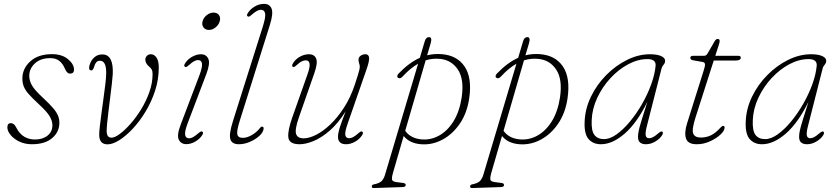

<svg xmlns="http://www.w3.org/2000/svg" viewBox="-20 -737 4325 991"><path d="M160.5 -17Q200.5 -17 225.5 -37.2Q250.5 -57.5 250.5 -90Q250.5 -113 236.2 -137Q222 -161 177.5 -202Q145 -232 127.2 -252.5Q109.5 -273 102.5 -291.2Q95.5 -309.5 95.5 -332Q95.5 -383 136.2 -420.2Q177 -457.5 248.5 -457.5Q299.5 -457.5 330.8 -431.8Q362 -406 362 -377.5Q362 -357 341.5 -357Q325.5 -357 315.5 -381.5Q304.5 -408 286.5 -422.5Q268.5 -437 239.5 -437Q189.5 -437 160.2 -409.8Q131 -382.5 131 -345.5Q131 -320.5 145.2 -295.8Q159.5 -271 203 -231Q237 -199.5 255 -178Q273 -156.5 279.8 -139.2Q286.5 -122 286.5 -103Q286.5 -56 249.2 -24.2Q212 7.5 144.5 7.5Q108.5 7.5 80 -6.2Q51.5 -20 34.8 -40.2Q18 -60.5 18 -79.5Q18 -101.5 36.5 -101.5Q43 -101.5 50.2 -96.5Q57.5 -91.5 64 -78.5Q80.5 -46 105.2 -31.5Q130 -17 160.5 -17Z M492 -42Q492 -57 495.5 -87Q499 -117 504 -154Q509 -191 514.2 -229.5Q519.5 -268 523.5 -301Q527.5 -334 528 -355Q530 -423.5 496 -423.5Q483.5 -423.5 476.5 -415Q469.5 -406.5 465.5 -391.5Q460 -373.5 451.5 -373.5Q440 -373.5 440 -386.5Q440 -398.5 447.5 -415Q455 -431.5 470.2 -443.8Q485.5 -456 508.5 -456Q566.5 -456 562 -354.5Q561 -337 557.5 -306.5Q554 -276 549.5 -239.8Q545 -203.5 540.5 -167.5Q536 -131.5 533.2 -103Q530.5 -74.5 530.5 -61Q530.5 -26.5 555 -26.5Q571.5 -26 597.8 -45.2Q624 -64.5 653.2 -97.5Q682.5 -130.5 708.5 -172.8Q734.5 -215 751 -261.8Q767.5 -308.5 767.5 -354.5Q767.5 -369 763.8 -376.8Q760 -384.5 750.5 -392.5Q730 -409.5 730 -429.5Q730 -440 738 -448.5Q746 -457 758.5 -457Q775.5 -457 787.5 -440.2Q799.5 -423.5 799.5 -388Q799.5 -327.5 780.8 -269.8Q762 -212 731.8 -161.8Q701.5 -111.5 665.8 -73.2Q630 -35 595.8 -13.5Q561.5 8 535 8Q492 8 492 -42Z M1058 -582.5Q1040 -582.5 1030.2 -595.8Q1020.5 -609 1025.5 -627Q1031 -646.5 1047.5 -659.2Q1064 -672 1082 -672Q1101 -672 1110.2 -659.2Q1119.5 -646.5 1114 -627Q1109 -609 1093 -595.8Q1077 -582.5 1058 -582.5ZM948.5 -100.5Q932 -56.5 935.8 -39.8Q939.5 -23 956.5 -23Q974 -23 1002 -48Q1008.5 -53.5 1013.5 -56.8Q1018.5 -60 1023.5 -58Q1032 -53.5 1024 -40Q1012 -20.5 988.8 -6.8Q965.5 7 941.5 7Q914.5 7 903 -15.8Q891.5 -38.5 912.5 -93.5L1009.5 -349Q1025.5 -392 1022.5 -409.5Q1019.5 -427 1002 -427Q983.5 -427 956.5 -402Q950 -396 945 -392.8Q940 -389.5 935.5 -392Q926.5 -396 935 -409.5Q947.5 -430.5 971.2 -443.8Q995 -457 1017.5 -457Q1044 -457 1055 -434Q1066 -411 1045.5 -356Z M1373 -608.5 1219 -118.5Q1201 -62.5 1204.8 -44Q1208.5 -25.5 1233.5 -25.5Q1255 -25.5 1280 -40Q1305 -54.5 1321 -75.5Q1326.5 -83.5 1332.5 -83.5Q1342 -83.5 1340.5 -71.5Q1338 -53 1318 -35Q1298 -17 1269.5 -4.8Q1241 7.5 1213 7.5Q1177 7.5 1169 -18.5Q1161 -44.5 1182.5 -112.5L1336 -598Q1352.5 -650.5 1348.2 -668.5Q1344 -686.5 1326.5 -686.5Q1308 -686.5 1280.5 -662Q1274.5 -656.5 1269.2 -653Q1264 -649.5 1259.5 -652Q1250.5 -655.5 1259 -669.5Q1270.5 -688.5 1293.8 -702.8Q1317 -717 1343 -717Q1372 -717 1381.8 -692.2Q1391.5 -667.5 1373 -608.5Z M1849 -58Q1857.5 -53.5 1849.5 -40Q1836 -18.5 1812.5 -5.5Q1789 7.5 1766.5 7.5Q1724.5 7.5 1724.5 -31Q1724.5 -47.5 1732.2 -74Q1740 -100.5 1764 -162Q1724.5 -99.5 1681.2 -62.2Q1638 -25 1597.8 -8.8Q1557.5 7.5 1526.5 7.5Q1472 7.5 1468.2 -28.2Q1464.5 -64 1489.5 -133.5L1567 -353Q1581 -392.5 1577.8 -409Q1574.5 -425.5 1558 -425.5Q1548 -425.5 1537.2 -420.2Q1526.5 -415 1512.5 -402Q1505.5 -396 1501 -392.8Q1496.5 -389.5 1492 -392Q1484 -395.5 1491.5 -409Q1503.5 -430.5 1527 -443.8Q1550.5 -457 1574 -457Q1603 -457 1612 -434.2Q1621 -411.5 1602 -358L1522.5 -130.5Q1501 -68.5 1508.2 -45.8Q1515.5 -23 1548 -23Q1575 -23 1610.8 -40.8Q1646.5 -58.5 1684 -93.8Q1721.5 -129 1755.2 -181Q1789 -233 1811.5 -300.5Q1822.5 -334.5 1828 -352.2Q1833.5 -370 1835.2 -378.2Q1837 -386.5 1837 -392Q1837 -401 1833.8 -409.5Q1830.5 -418 1830.5 -428.5Q1830.5 -441.5 1841.2 -449.2Q1852 -457 1866.5 -457Q1882.5 -457 1885 -440.5Q1887.5 -424 1872 -379.5L1775 -100.5Q1759.5 -57 1762.2 -40.2Q1765 -23.5 1782.5 -23.5Q1791 -23.5 1802 -29Q1813 -34.5 1828 -48Q1834.5 -53.5 1839.2 -56.8Q1844 -60 1849 -58Z M2058 -342Q2046 -329 2036.5 -334.5Q2029.5 -338 2030.5 -344.8Q2031.5 -351.5 2037.5 -357.5Q2092.5 -414.5 2147 -438.5L2172 -523Q2178.5 -545.5 2194 -545.5Q2212 -545.5 2203 -514L2184.5 -451.5Q2220.5 -460.5 2259 -457.5Q2339 -451.5 2378 -393.8Q2417 -336 2402 -231Q2391 -154 2353.5 -99Q2316 -44 2263.2 -16Q2210.5 12 2153.5 7.5Q2094 3 2063.5 -35L2007.5 158Q2002.5 175.5 2003 187.5Q2003.5 199.5 2024.5 202.5L2058.5 207Q2074 208.5 2074 217.5Q2074 227.5 2060 228.5L1911 233.5Q1899 234.5 1899 225.5Q1899 217 1908 215Q1936 209.5 1947.8 199.2Q1959.5 189 1966.5 167.5L2138 -408Q2098.5 -386 2058 -342ZM2156.5 -17.5Q2203 -13.5 2246 -37Q2289 -60.5 2320.2 -110.2Q2351.5 -160 2363 -234.5Q2376.5 -327.5 2343.8 -377.2Q2311 -427 2252 -433Q2213 -437 2177 -425.5L2071.5 -62Q2099 -22.5 2156.5 -17.5Z M2565.5 -342Q2553.5 -329 2544 -334.5Q2537 -338 2538 -344.8Q2539 -351.5 2545 -357.5Q2600 -414.5 2654.5 -438.5L2679.5 -523Q2686 -545.5 2701.5 -545.5Q2719.5 -545.5 2710.5 -514L2692 -451.5Q2728 -460.5 2766.5 -457.5Q2846.5 -451.5 2885.5 -393.8Q2924.5 -336 2909.5 -231Q2898.5 -154 2861 -99Q2823.5 -44 2770.8 -16Q2718 12 2661 7.5Q2601.5 3 2571 -35L2515 158Q2510 175.5 2510.5 187.5Q2511 199.5 2532 202.5L2566 207Q2581.5 208.5 2581.5 217.5Q2581.5 227.5 2567.5 228.5L2418.5 233.5Q2406.5 234.5 2406.5 225.5Q2406.5 217 2415.5 215Q2443.5 209.5 2455.2 199.2Q2467 189 2474 167.5L2645.5 -408Q2606 -386 2565.5 -342ZM2664 -17.5Q2710.5 -13.5 2753.5 -37Q2796.5 -60.5 2827.8 -110.2Q2859 -160 2870.5 -234.5Q2884 -327.5 2851.2 -377.2Q2818.5 -427 2759.5 -433Q2720.5 -437 2684.5 -425.5L2579 -62Q2606.5 -22.5 2664 -17.5Z M3318 -83Q3310 -51 3313 -37.2Q3316 -23.5 3331 -23.5Q3349 -23.5 3376.5 -48Q3391.5 -61 3397.5 -58Q3405.5 -53.5 3398 -40Q3386.5 -21 3362.8 -6.8Q3339 7.5 3314 7.5Q3295 7.5 3284 -1.2Q3273 -10 3273 -31Q3273 -44 3276.5 -61.2Q3280 -78.5 3290.5 -113.2Q3301 -148 3321.5 -212Q3268.5 -103.5 3205 -48Q3141.5 7.5 3081.5 7.5Q3041.5 7.5 3018.2 -18.8Q2995 -45 2997.5 -107Q2999.5 -174.5 3029.8 -237.2Q3060 -300 3109 -349.5Q3158 -399 3216.8 -428Q3275.5 -457 3335 -457Q3371 -457 3392 -447.8Q3413 -438.5 3413 -423Q3413 -412 3405 -403Q3397 -394 3394.5 -383.5ZM3034 -117Q3031.5 -62 3048 -40.5Q3064.5 -19 3097 -19Q3127 -18.5 3162 -43.2Q3197 -68 3231 -109Q3265 -150 3293.8 -200Q3322.5 -250 3341.2 -301.8Q3360 -353.5 3364 -398.5Q3366 -432 3322 -432Q3272.5 -432 3222.8 -405.5Q3173 -379 3131.2 -334Q3089.5 -289 3063 -232.8Q3036.5 -176.5 3034 -117Z M3607 -417 3556.5 -426Q3543 -428.5 3543 -438.5Q3543 -449 3558.5 -449H3613Q3625 -449 3630.5 -458.5L3669.5 -525.5Q3675.5 -536 3685 -536Q3694.5 -536 3694.5 -525Q3694.5 -520.5 3692.8 -514.5Q3691 -508.5 3688.5 -500.5L3672 -449H3790Q3803.5 -449 3803.5 -439.5Q3803.5 -424.5 3776.5 -424.5H3664L3570 -131Q3549.5 -67 3558.2 -47Q3567 -27 3597 -27Q3625.5 -27 3649.8 -38.8Q3674 -50.5 3699 -78.5Q3706 -87 3712.5 -87Q3720 -87 3720 -78.5Q3720 -62.5 3698.8 -42.5Q3677.5 -22.5 3644.5 -7.5Q3611.5 7.5 3576.5 7.5Q3530.5 7.5 3520.8 -22Q3511 -51.5 3526.5 -101L3612.5 -374.5Q3619.5 -396.5 3618.8 -405.5Q3618 -414.5 3607 -417Z M4149.5 -83Q4141.5 -51 4144.5 -37.2Q4147.5 -23.5 4162.5 -23.5Q4180.5 -23.5 4208 -48Q4223 -61 4229 -58Q4237 -53.5 4229.5 -40Q4218 -21 4194.2 -6.8Q4170.5 7.5 4145.5 7.5Q4126.5 7.5 4115.5 -1.2Q4104.5 -10 4104.5 -31Q4104.5 -44 4108 -61.2Q4111.5 -78.5 4122 -113.2Q4132.5 -148 4153 -212Q4100 -103.5 4036.5 -48Q3973 7.5 3913 7.5Q3873 7.5 3849.8 -18.8Q3826.5 -45 3829 -107Q3831 -174.5 3861.2 -237.2Q3891.5 -300 3940.5 -349.5Q3989.5 -399 4048.2 -428Q4107 -457 4166.5 -457Q4202.5 -457 4223.5 -447.8Q4244.5 -438.5 4244.5 -423Q4244.5 -412 4236.5 -403Q4228.5 -394 4226 -383.5ZM3865.5 -117Q3863 -62 3879.5 -40.5Q3896 -19 3928.5 -19Q3958.5 -18.5 3993.5 -43.2Q4028.5 -68 4062.5 -109Q4096.5 -150 4125.2 -200Q4154 -250 4172.8 -301.8Q4191.5 -353.5 4195.5 -398.5Q4197.5 -432 4153.5 -432Q4104 -432 4054.2 -405.5Q4004.5 -379 3962.8 -334Q3921 -289 3894.5 -232.8Q3868 -176.5 3865.5 -117Z"/></svg>

Font: Fraunces 9pt S050 Thin
Style: Italic
Weight: 100
Italic angle: -16°
Version: Version 1.000; ttfautohint (v1.8.3)